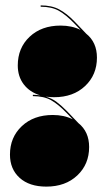

<svg xmlns="http://www.w3.org/2000/svg" viewBox="-20 -673 392 713"><path d="M181 -312Q170 -312 150 -314Q172 -308 189 -295.5Q206 -283 228 -261L271 -216Q311 -184 311 -127Q311 -63 267 -21.5Q223 20 152 20Q89 20 53 -12.5Q17 -45 17 -99Q17 -163 61 -204.5Q105 -246 176 -246Q218 -246 250 -230L227 -254Q196 -286 169.5 -301Q143 -316 102 -316V-321Q113 -321 129 -319Q90 -331 68 -360Q46 -389 46 -430Q46 -495 90 -536.5Q134 -578 205 -578Q247 -578 279 -562L256 -586Q225 -618 198.5 -633Q172 -648 131 -648V-653Q172 -653 200 -638Q228 -623 257 -593L300 -548Q340 -516 340 -459Q340 -395 296 -353.5Q252 -312 181 -312Z"/></svg>

Font: FFF_HK Layer Front
Style: Regular
Weight: 400
Italic angle: -5°
Designer: bBox Type GmbH
Foundry: bBox Type GmbH
Version: Version 0.002